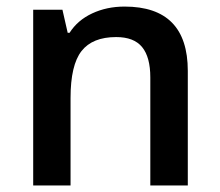

<svg xmlns="http://www.w3.org/2000/svg" viewBox="-20 -570 675 590"><path d="M557.1 0H441.9V-332Q441.9 -394.5 416.7 -425.3Q391.6 -456.1 336.9 -456.1Q264.2 -456.1 230.5 -413.1Q196.8 -370.1 196.8 -269V0H82V-540H171.9L188 -469.2H193.8Q218.3 -507.8 263.2 -528.8Q308.1 -549.8 362.8 -549.8Q557.1 -549.8 557.1 -352.1Z"/></svg>

Font: f1_51640          
Style: Regular
Weight: 600
Foundry: Ascender Corporation
Version: Version 1.10